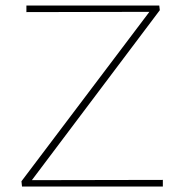

<svg xmlns="http://www.w3.org/2000/svg" viewBox="-20 -678 656 698"><path d="M60 0 58 -19 536 -652 547 -635 76 -634V-658H559L561 -641L83 -6L71 -23L572 -24V0Z"/></svg>

Font: Ysabeau Office Thin
Style: Regular
Weight: 250
Designer: Christian Thalmann (Catharsis Fonts)
Version: Version 2.001;gftools[0.9.30]; featfreeze: tnum,lnum,ss02